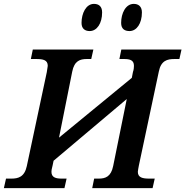

<svg xmlns="http://www.w3.org/2000/svg" viewBox="-35 -969 955 989"><path d="M632 -809C669 -809 696 -848 696 -905C696 -936 678 -949 654 -949C612 -949 589 -900 589 -851C589 -821 606 -809 632 -809ZM427 -809C464 -809 491 -848 491 -905C491 -936 474 -949 449 -949C408 -949 385 -900 385 -851C385 -821 403 -809 427 -809ZM-15 0H297L308 -49H283C254 -49 230 -54 230 -84C230 -90 231 -99 236 -117L241 -141L618 -459L548 -114C537 -59 508 -49 474 -49H450L440 0H751L762 -49H734C700 -49 675 -54 675 -84C675 -90 678 -102 680 -115L783 -600C794 -657 827 -665 863 -665H889L900 -714H590L580 -665H604C633 -665 655 -660 655 -630C655 -624 654 -608 650 -599L644 -568L269 -260L337 -600C348 -656 378 -665 412 -665H435L446 -714H134L124 -665H152C187 -665 211 -660 211 -630C211 -624 208 -615 206 -597L103 -113C91 -57 58 -49 24 -49H-4Z"/></svg>

Font: Noto Serif Semi
Style: Italic
Weight: 600
Italic angle: -12°
Designer: Monotype Design Team
Foundry: Monotype Imaging Inc.
Version: Version 1.901